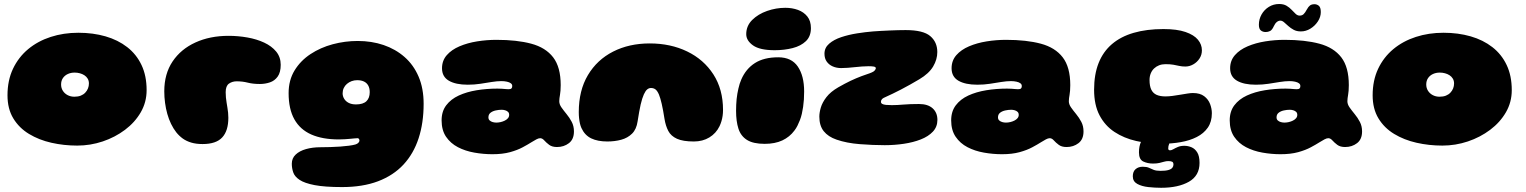

<svg xmlns="http://www.w3.org/2000/svg" viewBox="-20 -678 7430 935"><path d="M356 31Q291 31 230.2 17.2Q169.5 3.5 121.2 -25.8Q73 -55 44.8 -101.5Q16.5 -148 16.5 -214Q16.5 -286.5 43.2 -343Q70 -399.5 117.2 -438.8Q164.5 -478 227 -498.2Q289.5 -518.5 361.5 -518.5Q433 -518.5 493.8 -501Q554.5 -483.5 599.5 -448.5Q644.5 -413.5 669.2 -361.2Q694 -309 694 -239Q694 -180.5 665.5 -131.2Q637 -82 588.8 -45.8Q540.5 -9.5 480.2 10.8Q420 31 356 31ZM342 -207Q360 -207 373.2 -212.2Q386.5 -217.5 395.2 -226.8Q404 -236 408.5 -247.5Q413 -259 413 -271.5Q413 -285 407 -295Q401 -305 391 -311.5Q381 -318 368.8 -321.2Q356.5 -324.5 343.5 -324.5Q325 -324.5 310 -317.5Q295 -310.5 286.2 -297.5Q277.5 -284.5 277.5 -266.5Q277.5 -249.5 286 -236Q294.5 -222.5 309.2 -214.8Q324 -207 342 -207Z M966.5 23.5Q935.5 23.5 911.8 16.5Q888 9.5 870.2 -3.2Q852.5 -16 838.5 -33.5Q824 -52 813 -74.8Q802 -97.5 794.8 -123.2Q787.5 -149 783.8 -177Q780 -205 780 -233.5Q780 -318.5 820.5 -378.8Q861 -439 931.8 -471.2Q1002.5 -503.5 1093 -503.5Q1139.5 -503.5 1184.8 -495.5Q1230 -487.5 1266.5 -470.5Q1303 -453.5 1325 -426.8Q1347 -400 1347 -362.5Q1347 -325.5 1332.2 -305Q1317.5 -284.5 1294.2 -276.8Q1271 -269 1246 -269Q1211.5 -269 1186.5 -275.5Q1161.5 -282 1132.5 -282Q1111 -282 1095 -270.8Q1079 -259.5 1079 -229Q1079 -216 1080.2 -203.2Q1081.5 -190.5 1083.5 -178.2Q1085.5 -166 1087.5 -153.5Q1089.5 -141 1090.8 -129Q1092 -117 1092 -104.5Q1092 -41 1062.2 -8.8Q1032.5 23.5 966.5 23.5Z M1646 233Q1561.5 233 1512.2 223.5Q1463 214 1439 198Q1415 182 1408 161.5Q1401 141 1401 119.5Q1401 92.5 1419.8 74.8Q1438.5 57 1470.2 48Q1502 39 1541 39Q1563.5 39 1588.5 38.2Q1613.5 37.5 1637 35.8Q1660.5 34 1679.8 31.5Q1699 29 1711 25.5Q1716 24 1719.5 21.8Q1723 19.5 1725.5 17Q1728 14.5 1729.2 11.8Q1730.5 9 1730.5 6Q1730.5 3.5 1729.5 1Q1728.5 -1.5 1726.5 -3.2Q1724.5 -5 1721 -5Q1715 -5 1706 -4Q1697 -3 1685.2 -2Q1673.5 -1 1659.5 0Q1645.5 1 1630 1Q1550.5 1 1496 -23Q1441.5 -47 1413.5 -97Q1385.5 -147 1385.5 -224.5Q1385.5 -287.5 1414.5 -335Q1443.5 -382.5 1492 -414.5Q1540.5 -446.5 1600.2 -462.5Q1660 -478.5 1722 -478.5Q1789.5 -478.5 1847.8 -458.8Q1906 -439 1950 -400.5Q1994 -362 2018.5 -304.8Q2043 -247.5 2043 -172.5Q2043 -79.5 2018.5 -4.5Q1994 70.5 1944.8 123.5Q1895.5 176.5 1820.8 204.8Q1746 233 1646 233ZM1713.5 -169.5Q1731 -169.5 1743.8 -173.5Q1756.5 -177.5 1764.5 -185.2Q1772.5 -193 1776.5 -204Q1780.5 -215 1780.5 -229Q1780.5 -248.5 1773.2 -261.5Q1766 -274.5 1752.5 -281Q1739 -287.5 1719.5 -287.5Q1705 -287.5 1692.2 -282.8Q1679.5 -278 1669.5 -269.5Q1659.5 -261 1654 -249.2Q1648.5 -237.5 1648.5 -223.5Q1648.5 -209.5 1656 -197Q1663.5 -184.5 1678 -177Q1692.5 -169.5 1713.5 -169.5Z M2378 73Q2334 73 2290 65.2Q2246 57.5 2210 38.8Q2174 20 2152.2 -12Q2130.5 -44 2130.5 -92Q2130.5 -135.5 2153 -165.2Q2175.5 -195 2214 -212.8Q2252.5 -230.5 2301.2 -238.5Q2350 -246.5 2402.5 -246.5Q2413.5 -246.5 2424 -245.8Q2434.5 -245 2443.2 -244.2Q2452 -243.5 2456.5 -243.5Q2466.5 -243.5 2470.5 -247.2Q2474.5 -251 2474.5 -259Q2474.5 -262 2473.8 -264.2Q2473 -266.5 2471.5 -268.8Q2470 -271 2467.5 -272.5Q2461 -277.5 2448.8 -280.2Q2436.5 -283 2421.5 -283Q2400.5 -283 2374.5 -278.8Q2348.5 -274.5 2319.2 -270Q2290 -265.5 2258 -265.5Q2199 -265.5 2165.8 -285Q2132.5 -304.5 2132.5 -345.5Q2132.5 -383 2155.8 -409.5Q2179 -436 2217.8 -452.5Q2256.5 -469 2303.5 -476.5Q2350.5 -484 2397.5 -484Q2497.5 -484 2567.2 -465.2Q2637 -446.5 2673.8 -398.8Q2710.5 -351 2710.5 -263.5Q2710.5 -248 2709.5 -236.5Q2708.5 -225 2707 -216Q2705.5 -207 2704.5 -199.8Q2703.5 -192.5 2703.5 -185Q2703.5 -170 2714.2 -154.8Q2725 -139.5 2739.2 -122.2Q2753.5 -105 2764.2 -84.5Q2775 -64 2775 -38Q2775 0.5 2750.5 19.2Q2726 38 2692.5 38Q2668.5 38 2654.2 27.2Q2640 16.5 2630.5 5.8Q2621 -5 2610.5 -5Q2602.5 -5 2591.8 0.8Q2581 6.5 2567.5 15Q2551 25.5 2525.5 39.2Q2500 53 2463.8 63Q2427.5 73 2378 73ZM2397 -81Q2407.5 -81 2418.2 -83.5Q2429 -86 2438.5 -90.8Q2448 -95.5 2453.8 -102.5Q2459.5 -109.5 2459.5 -118.5Q2459.5 -128 2454 -133.2Q2448.5 -138.5 2440 -141Q2431.5 -143.5 2423 -143.5Q2409 -143.5 2394 -140.2Q2379 -137 2368.8 -129Q2358.5 -121 2358.5 -106.5Q2358.5 -97 2364.5 -91.5Q2370.5 -86 2379.2 -83.5Q2388 -81 2397 -81Z M2937.5 11Q2890.5 11 2859 -4.2Q2827.5 -19.5 2811.5 -54.5Q2807 -64.5 2804.2 -76.5Q2801.5 -88.5 2800 -102.5Q2798.5 -116.5 2798.5 -132Q2798.5 -237.5 2843 -312.2Q2887.5 -387 2965.8 -426.8Q3044 -466.5 3144 -466.5Q3245.5 -466.5 3326.2 -427.5Q3407 -388.5 3454 -315.8Q3501 -243 3501 -142.5Q3501 -127.5 3499 -113.8Q3497 -100 3493.2 -87.5Q3489.5 -75 3484 -63.5Q3467 -28.5 3434.5 -8.8Q3402 11 3359 11Q3306 11 3276.8 -2.2Q3247.5 -15.5 3234.5 -40.2Q3221.5 -65 3216 -99Q3212.5 -121 3209.2 -139.2Q3206 -157.5 3202.5 -172Q3199 -186.5 3195.8 -197.8Q3192.5 -209 3189 -217.5Q3181 -236 3171.8 -242.8Q3162.5 -249.5 3150 -249.5Q3140.5 -249.5 3132 -242.8Q3123.5 -236 3115.5 -218.5Q3111.5 -209.5 3107.5 -197.2Q3103.5 -185 3099.8 -168.8Q3096 -152.5 3092.5 -132.2Q3089 -112 3085 -87Q3079.5 -48.5 3058 -27.2Q3036.5 -6 3005.2 2.5Q2974 11 2937.5 11Z M3704 22.5Q3648 22.5 3617.8 3.5Q3587.5 -15.5 3576 -51.5Q3564.5 -87.5 3564.5 -138Q3564.5 -153 3565.2 -167.5Q3566 -182 3567.2 -195.5Q3568.5 -209 3570.8 -221.8Q3573 -234.5 3575.8 -246.5Q3578.5 -258.5 3582 -269.8Q3585.5 -281 3590 -291Q3612.5 -343 3656.5 -371Q3700.5 -399 3770 -399Q3834.5 -399 3865.2 -353.8Q3896 -308.5 3896 -232.5Q3896 -212.5 3894.8 -193.5Q3893.5 -174.5 3891 -157.2Q3888.5 -140 3884.8 -123.8Q3881 -107.5 3875.5 -93.2Q3870 -79 3863.5 -66Q3857 -53 3848.5 -42Q3825.5 -11 3789.8 5.8Q3754 22.5 3704 22.5ZM3752.5 -433.5Q3680 -433.5 3647 -457Q3614 -480.5 3614 -511.5Q3614 -552 3643 -580.8Q3672 -609.5 3715.8 -624.8Q3759.5 -640 3804.5 -640Q3837.5 -640 3865.8 -629.8Q3894 -619.5 3911.5 -597.8Q3929 -576 3929 -541Q3929 -501 3904.5 -477.5Q3880 -454 3839.8 -443.8Q3799.5 -433.5 3752.5 -433.5Z M4288.5 29Q4231.5 29 4167.2 24Q4103 19 4054 2Q4013 -12 3991.5 -39Q3970 -66 3970 -110Q3970 -129.5 3977.2 -154.2Q3984.5 -179 4004.5 -205Q4024.5 -231 4062.5 -253Q4078.5 -262 4093 -269.8Q4107.5 -277.5 4121.5 -284.2Q4135.5 -291 4148.8 -296.5Q4162 -302 4175 -307Q4188 -312 4200.5 -316Q4231.5 -326 4238.2 -333.2Q4245 -340.5 4245 -346Q4245 -352 4235.2 -353.8Q4225.5 -355.5 4210 -355.5Q4194.5 -355.5 4177.5 -354.2Q4160.5 -353 4143 -351Q4125.5 -349 4108.5 -347.8Q4091.5 -346.5 4076.5 -346.5Q4054 -346.5 4035.5 -354.5Q4017 -362.5 4006 -378Q3995 -393.5 3995 -416.5Q3995 -445.5 4017.8 -465.2Q4040.5 -485 4076.5 -497Q4112.5 -509 4153.5 -515.5Q4194.5 -522 4231.5 -525Q4249.5 -526.5 4269.8 -527.5Q4290 -528.5 4311.2 -529.5Q4332.5 -530.5 4352.8 -531Q4373 -531.5 4390.5 -531.5Q4476 -531.5 4510.2 -502.2Q4544.5 -473 4544.5 -424.5Q4544.5 -388.5 4524.2 -354.2Q4504 -320 4457 -292Q4435 -279 4412 -266Q4389 -253 4367.2 -241.8Q4345.5 -230.5 4327.2 -221.8Q4309 -213 4296.5 -207.5Q4280.5 -201 4275.2 -195.2Q4270 -189.5 4270 -182.5Q4270 -175.5 4276.2 -172Q4282.5 -168.5 4294.2 -167.2Q4306 -166 4323 -166Q4349 -166 4380.2 -168.8Q4411.5 -171.5 4455.5 -171.5Q4498.5 -171.5 4521.8 -150.5Q4545 -129.5 4545 -94Q4545 -60.5 4523 -37Q4501 -13.5 4464 1Q4427 15.5 4381.5 22.2Q4336 29 4288.5 29Z M4859.5 73Q4815.5 73 4771.5 65.2Q4727.5 57.5 4691.5 38.8Q4655.5 20 4633.8 -12Q4612 -44 4612 -92Q4612 -135.5 4634.5 -165.2Q4657 -195 4695.5 -212.8Q4734 -230.5 4782.8 -238.5Q4831.5 -246.5 4884 -246.5Q4895 -246.5 4905.5 -245.8Q4916 -245 4924.8 -244.2Q4933.5 -243.5 4938 -243.5Q4948 -243.5 4952 -247.2Q4956 -251 4956 -259Q4956 -262 4955.2 -264.2Q4954.5 -266.5 4953 -268.8Q4951.5 -271 4949 -272.5Q4942.5 -277.5 4930.2 -280.2Q4918 -283 4903 -283Q4882 -283 4856 -278.8Q4830 -274.5 4800.8 -270Q4771.5 -265.5 4739.5 -265.5Q4680.5 -265.5 4647.2 -285Q4614 -304.5 4614 -345.5Q4614 -383 4637.2 -409.5Q4660.5 -436 4699.2 -452.5Q4738 -469 4785 -476.5Q4832 -484 4879 -484Q4979 -484 5048.8 -465.2Q5118.5 -446.5 5155.2 -398.8Q5192 -351 5192 -263.5Q5192 -248 5191 -236.5Q5190 -225 5188.5 -216Q5187 -207 5186 -199.8Q5185 -192.5 5185 -185Q5185 -170 5195.8 -154.8Q5206.5 -139.5 5220.8 -122.2Q5235 -105 5245.8 -84.5Q5256.5 -64 5256.5 -38Q5256.5 0.5 5232 19.2Q5207.5 38 5174 38Q5150 38 5135.8 27.2Q5121.5 16.5 5112 5.8Q5102.5 -5 5092 -5Q5084 -5 5073.2 0.8Q5062.5 6.5 5049 15Q5032.5 25.5 5007 39.2Q4981.5 53 4945.2 63Q4909 73 4859.5 73ZM4878.5 -81Q4889 -81 4899.8 -83.5Q4910.5 -86 4920 -90.8Q4929.5 -95.5 4935.2 -102.5Q4941 -109.5 4941 -118.5Q4941 -128 4935.5 -133.2Q4930 -138.5 4921.5 -141Q4913 -143.5 4904.5 -143.5Q4890.5 -143.5 4875.5 -140.2Q4860.5 -137 4850.2 -129Q4840 -121 4840 -106.5Q4840 -97 4846 -91.5Q4852 -86 4860.8 -83.5Q4869.5 -81 4878.5 -81Z M5637.5 22Q5572 22 5512.8 8.5Q5453.5 -5 5407.2 -35.5Q5361 -66 5334.5 -116.5Q5308 -167 5308 -241Q5308 -315.5 5330 -371Q5352 -426.5 5395 -463.2Q5438 -500 5501 -518.2Q5564 -536.5 5645.5 -536.5Q5712 -536.5 5753.2 -522.2Q5794.5 -508 5813.8 -484.5Q5833 -461 5833 -433Q5833 -410.5 5821.2 -392.8Q5809.5 -375 5791 -364.5Q5772.5 -354 5752.5 -354Q5736 -354 5722.8 -357Q5709.5 -360 5694 -362.8Q5678.5 -365.5 5655.5 -365.5Q5638.5 -365.5 5624.5 -360Q5610.5 -354.5 5600 -344.5Q5589.5 -334.5 5583.8 -320.2Q5578 -306 5578 -288.5Q5578 -259 5586.5 -241.5Q5595 -224 5612.2 -216.2Q5629.5 -208.5 5655.5 -208.5Q5671.5 -208.5 5690.2 -211Q5709 -213.5 5728 -216.8Q5747 -220 5763 -222.5Q5779 -225 5789 -225Q5824 -225 5844.2 -209.5Q5864.5 -194 5873 -171.2Q5881.5 -148.5 5881.5 -126.5Q5881.5 -85 5861.8 -56.5Q5842 -28 5808 -10.8Q5774 6.5 5730 14.2Q5686 22 5637.5 22ZM5634.5 236.5Q5604 236.5 5572 233Q5540 229.5 5518.2 217.5Q5496.5 205.5 5496.5 180.5Q5496.5 157.5 5510 145.8Q5523.5 134 5545 134Q5564 134 5575 139Q5586 144 5598 149Q5610 154 5631.5 154Q5656 154 5669.8 150Q5683.5 146 5689 139Q5694.5 132 5694.5 123.5Q5694.5 113 5688.5 109.8Q5682.5 106.5 5669.5 106.5Q5659 106.5 5648.8 109.5Q5638.5 112.5 5626 115.5Q5613.5 118.5 5595 118.5Q5568.5 118.5 5547.5 108.5Q5526.5 98.5 5526.5 64Q5526.5 49 5529 36.2Q5531.5 23.5 5536.2 13Q5541 2.5 5546.5 -5Q5556 -17.5 5573.2 -29.2Q5590.5 -41 5626 -41Q5651 -41 5664.5 -29.2Q5678 -17.5 5678 -2.5Q5678 12 5673.5 22.8Q5669 33.5 5669 45Q5669 54 5678 54Q5685 54 5694.2 48.5Q5703.5 43 5716.5 37.5Q5729.5 32 5747.5 32Q5765 32 5782 39Q5799 46 5810.2 64Q5821.5 82 5821.5 115.5Q5821.5 177.5 5769.8 207Q5718 236.5 5634.5 236.5Z M6216 73Q6172 73 6128 65.2Q6084 57.5 6048 38.8Q6012 20 5990.2 -12Q5968.5 -44 5968.5 -92Q5968.5 -135.5 5991 -165.2Q6013.5 -195 6052 -212.8Q6090.5 -230.5 6139.2 -238.5Q6188 -246.5 6240.5 -246.5Q6251.5 -246.5 6262 -245.8Q6272.5 -245 6281.2 -244.2Q6290 -243.5 6294.5 -243.5Q6304.5 -243.5 6308.5 -247.2Q6312.5 -251 6312.5 -259Q6312.5 -262 6311.8 -264.2Q6311 -266.5 6309.5 -268.8Q6308 -271 6305.5 -272.5Q6299 -277.5 6286.8 -280.2Q6274.5 -283 6259.5 -283Q6238.5 -283 6212.5 -278.8Q6186.5 -274.5 6157.2 -270Q6128 -265.5 6096 -265.5Q6037 -265.5 6003.8 -285Q5970.5 -304.5 5970.5 -345.5Q5970.5 -383 5993.8 -409.5Q6017 -436 6055.8 -452.5Q6094.5 -469 6141.5 -476.5Q6188.5 -484 6235.5 -484Q6335.5 -484 6405.2 -465.2Q6475 -446.5 6511.8 -398.8Q6548.5 -351 6548.5 -263.5Q6548.5 -248 6547.5 -236.5Q6546.5 -225 6545 -216Q6543.5 -207 6542.5 -199.8Q6541.5 -192.5 6541.5 -185Q6541.5 -170 6552.2 -154.8Q6563 -139.5 6577.2 -122.2Q6591.5 -105 6602.2 -84.5Q6613 -64 6613 -38Q6613 0.5 6588.5 19.2Q6564 38 6530.5 38Q6506.5 38 6492.2 27.2Q6478 16.5 6468.5 5.8Q6459 -5 6448.5 -5Q6440.5 -5 6429.8 0.8Q6419 6.5 6405.5 15Q6389 25.5 6363.5 39.2Q6338 53 6301.8 63Q6265.5 73 6216 73ZM6235 -81Q6245.5 -81 6256.2 -83.5Q6267 -86 6276.5 -90.8Q6286 -95.5 6291.8 -102.5Q6297.5 -109.5 6297.5 -118.5Q6297.5 -128 6292 -133.2Q6286.5 -138.5 6278 -141Q6269.5 -143.5 6261 -143.5Q6247 -143.5 6232 -140.2Q6217 -137 6206.8 -129Q6196.5 -121 6196.5 -106.5Q6196.5 -97 6202.5 -91.5Q6208.5 -86 6217.2 -83.5Q6226 -81 6235 -81ZM6143.5 -522Q6129.5 -522 6120 -529.8Q6110.5 -537.5 6110.5 -557.5Q6110.5 -584.5 6123.5 -607.5Q6136.5 -630.5 6159 -644.5Q6181.5 -658.5 6209 -658.5Q6231 -658.5 6245.2 -650Q6259.5 -641.5 6270 -630.2Q6280.5 -619 6289.5 -610.5Q6298.5 -602 6309 -602Q6320.5 -602 6328 -608.8Q6335.5 -615.5 6344.5 -632.5Q6351.5 -645.5 6359.5 -651.5Q6367.5 -657.5 6381.5 -657.5Q6393 -657.5 6402.5 -649.8Q6412 -642 6412 -619Q6412 -595.5 6397.8 -573.8Q6383.5 -552 6361.5 -538.5Q6339.5 -525 6315 -525Q6294.5 -525 6279.8 -533Q6265 -541 6253.8 -551.2Q6242.5 -561.5 6233.2 -569.5Q6224 -577.5 6215 -577.5Q6206 -577.5 6197.8 -570.8Q6189.5 -564 6183.5 -551Q6175 -532 6165 -527Q6155 -522 6143.5 -522Z M7004 31Q6939 31 6878.2 17.2Q6817.5 3.5 6769.2 -25.8Q6721 -55 6692.8 -101.5Q6664.5 -148 6664.5 -214Q6664.5 -286.5 6691.2 -343Q6718 -399.5 6765.2 -438.8Q6812.5 -478 6875 -498.2Q6937.5 -518.5 7009.5 -518.5Q7081 -518.5 7141.8 -501Q7202.5 -483.5 7247.5 -448.5Q7292.5 -413.5 7317.2 -361.2Q7342 -309 7342 -239Q7342 -180.5 7313.5 -131.2Q7285 -82 7236.8 -45.8Q7188.5 -9.5 7128.2 10.8Q7068 31 7004 31ZM6990 -207Q7008 -207 7021.2 -212.2Q7034.5 -217.5 7043.2 -226.8Q7052 -236 7056.5 -247.5Q7061 -259 7061 -271.5Q7061 -285 7055 -295Q7049 -305 7039 -311.5Q7029 -318 7016.8 -321.2Q7004.5 -324.5 6991.5 -324.5Q6973 -324.5 6958 -317.5Q6943 -310.5 6934.2 -297.5Q6925.5 -284.5 6925.5 -266.5Q6925.5 -249.5 6934 -236Q6942.5 -222.5 6957.2 -214.8Q6972 -207 6990 -207Z"/></svg>

Font: Gluten Black
Style: Regular
Weight: 900
Designer: Tyler Finck
Foundry: Etcetera Type Company
Version: Version 1.300